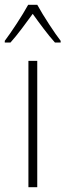

<svg xmlns="http://www.w3.org/2000/svg" viewBox="-43 -784 274 804"><path d="M113 -764H75C51 -720 5 -650 -23 -613V-606H1C30 -638 67 -689 94 -726C122 -687 157 -639 187 -606H211V-613C188 -642 138 -718 113 -764ZM113 0V-529H76V0Z"/></svg>

Font: Noto Sans Malayalam Condensed ExtraLight
Style: Regular
Weight: 200
Width: 3
Designer: Jelle Bosma - Monotype Design Team
Foundry: Monotype Imaging Inc.
Version: Version 2.104